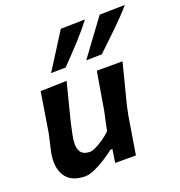

<svg xmlns="http://www.w3.org/2000/svg" viewBox="-140 -897 964 1028"><g transform="rotate(-20 342.0 -383.0)"><path d="M172.5 12.5Q91.5 12.5 58.8 -39.5Q26 -91.5 45 -180Q49.5 -201 55 -222.5Q60.5 -244 66 -272Q77 -340 85.5 -392Q94 -444 102.5 -498L252 -502Q238 -448 224.8 -396Q211.5 -344 197 -286.5L183 -221Q170.5 -163 183.5 -132.5Q196.5 -102 241.5 -102Q253 -102 273.8 -111.8Q294.5 -121.5 318.2 -137.8Q342 -154 363 -174L387 -286.5Q396.5 -344 404.8 -393.8Q413 -443.5 422.5 -498H569Q555.5 -444.5 542 -392.2Q528.5 -340 511 -271.5L499.5 -217Q489.5 -156 481.2 -105Q473 -54 464 0H346L357.5 -75.5H346.5Q320.5 -55 288.5 -34.8Q256.5 -14.5 225.8 -1Q195 12.5 172.5 12.5ZM388.5 -569.5Q427 -621.5 464.5 -672.8Q502 -724 539.5 -774.5L684 -777.5Q645 -732 588 -676.5Q531 -621 477.5 -571ZM188 -569.5Q221.5 -622 253.8 -673Q286 -724 318 -774.5L456.5 -777.5Q422.5 -732 371.5 -676.5Q320.5 -621 271.5 -571Z"/></g></svg>

Font: Commissioner Loud SemiBold
Style: Italic
Weight: 600
Italic angle: -12°
Designer: Kostas Bartsokas
Foundry: Kostas Bartsokas
Version: Version 1.000; ttfautohint (v1.8.3)